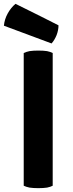

<svg xmlns="http://www.w3.org/2000/svg" viewBox="-38 -979 381 1003"><path d="M85.9 -8.8Q97.7 -2.9 116.2 1Q135.7 3.9 162.1 3.9Q189.5 3.9 208 1Q226.6 -2.9 237.3 -8.8Q237.3 -240.2 237.3 -702.1Q226.6 -708 208 -711.9Q189.5 -714.8 162.1 -714.8Q135.7 -714.8 116.2 -711.9Q97.7 -708 85.9 -702.1Q85.9 -668 85.9 -600.6Q85.9 -453.1 85.9 -8.8ZM43 -959Q18.6 -938.5 2 -908.2Q-14.6 -877.9 -17.6 -844.7Q65.4 -814.5 231.4 -752Q247.1 -769.5 257.8 -795.9Q267.6 -822.3 267.6 -846.7Q193.4 -884.8 43 -959Z"/></svg>

Font: cl
Style: Bold
Weight: 400
Designer: Mitja Miklavcic
Version: Version 7.504; 2011; Build 1021